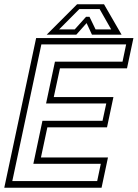

<svg xmlns="http://www.w3.org/2000/svg" viewBox="-37 -878 644 898"><path d="M-17 0 132 -700H587L557 -558.5H243.5L214.5 -424H493.5L463.5 -282.5H184.5L154.5 -141.5H468L438 0ZM20.5 -31H417.5L434.5 -112H119L161.5 -313H442.5L460 -394H178.5L220 -589.5H536L553 -670.5H156.5ZM323.5 -858H449.5L531.5 -716H393L368 -770L320 -716H181.5ZM334 -835.5 239.5 -740.5H312.5L365.5 -799.5H381.5L410 -740.5H483L429 -835.5Z"/></svg>

Font: Tourney Light
Style: Italic
Weight: 300
Italic angle: -12°
Version: Version 1.015